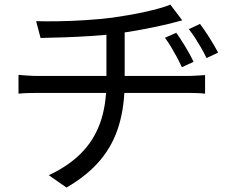

<svg xmlns="http://www.w3.org/2000/svg" viewBox="-20 -776 1040 849"><path d="M759.6 -631Q777.4 -606.1 798.7 -571.1Q820.1 -536.1 836.1 -502.7L784.3 -478.9Q773.1 -503 761.4 -524.7Q749.7 -546.3 737.1 -567.4Q724.6 -588.5 709.2 -609ZM864.4 -670.3Q882.6 -646.4 904.9 -611.1Q927.3 -575.8 944.7 -543.3L893.3 -519.2Q881.8 -543.3 869.3 -564.8Q856.9 -586.2 843.9 -606.6Q830.8 -627 815 -647.2ZM139.7 -682.4Q177.5 -681.2 235.7 -682Q294 -682.8 358 -686.9Q422 -691 475.8 -697.8Q509.7 -702.6 547.1 -709Q584.5 -715.4 620.1 -723.2Q655.8 -731 685.4 -739.4Q714.9 -747.7 733.3 -755.5L785.9 -686Q769.6 -682 755.5 -678.1Q741.4 -674.3 729.9 -671.3Q700.9 -664.5 662.5 -656.3Q624 -648.1 581.6 -640.7Q539.2 -633.4 498.8 -628Q443 -620.6 381.5 -616.7Q320.1 -612.8 262.2 -610.9Q204.2 -609.1 159.4 -608.1ZM195.8 -1.2Q280.9 -41 337.4 -97.2Q393.9 -153.3 422.3 -231.2Q450.6 -309 450.6 -412.3Q450.6 -412.3 450.6 -440.7Q450.6 -469.2 450.6 -519.9Q450.6 -570.7 450.6 -639L531.3 -649.9Q531.3 -626.6 531.3 -595.7Q531.3 -564.9 531.3 -532.8Q531.3 -500.8 531.3 -473.8Q531.3 -446.8 531.3 -430.1Q531.3 -413.5 531.3 -413.5Q531.3 -307.3 505.8 -221.7Q480.3 -136.1 423.9 -68.5Q367.5 -0.9 274 53.4ZM61.8 -444.8Q78.7 -443.5 102.7 -441.8Q126.7 -440.1 149.5 -440.1Q163.1 -440.1 202.1 -440.1Q241.1 -440.1 296.8 -440.1Q352.5 -440.1 415.9 -440.1Q479.3 -440.1 542.9 -440.1Q606.4 -440.1 661.4 -440.1Q716.4 -440.1 755.4 -440.1Q794.3 -440.1 807.5 -440.1Q818.5 -440.1 833 -440.8Q847.6 -441.5 862 -442.3Q876.4 -443.2 886.8 -444.2V-361.8Q870.3 -363.8 849.3 -364.5Q828.2 -365.2 809.3 -365.2Q796.5 -365.2 757.7 -365.2Q719 -365.2 663.5 -365.2Q608 -365.2 544.5 -365.2Q481 -365.2 417.3 -365.2Q353.5 -365.2 297.6 -365.2Q241.7 -365.2 203 -365.2Q164.3 -365.2 151.1 -365.2Q127.3 -365.2 103.6 -364.5Q80 -363.8 61.8 -361.8Z"/></svg>

Font: Noto Sans JP
Style: Regular
Weight: 100
Designer: Ryoko NISHIZUKA 西塚涼子 (kana, bopomofo & ideographs); Paul D. Hunt (Latin, Greek & Cyrillic); Sandoll Communications 산돌커뮤니
Foundry: Adobe
Version: Version 2.004;hotconv 1.0.118;makeotfexe 2.5.65603